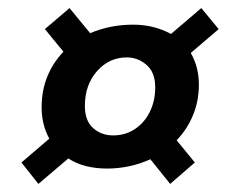

<svg xmlns="http://www.w3.org/2000/svg" viewBox="-20 -536 575 475"><path d="M75 -81 33 -134 102 -193Q83 -227 83 -271Q83 -312 97 -346.5Q111 -381 137 -408L91 -464L152 -516L203 -454Q253 -475 309 -475Q336 -475 359.5 -469Q383 -463 403 -452L478 -516L521 -464L452 -405Q472 -370 472 -327Q472 -286 457.5 -251Q443 -216 417 -189L462 -134L401 -81L352 -142Q301 -119 245 -119Q217 -119 193 -125Q169 -131 149 -144ZM260 -201Q290 -201 313.5 -216.5Q337 -232 350.5 -259Q364 -286 364 -320Q364 -357 342.5 -375.5Q321 -394 294 -394Q250 -394 220 -360Q190 -326 190 -274Q190 -237 210.5 -219Q231 -201 260 -201Z"/></svg>

Font: Rethink Sans
Style: Bold Italic
Weight: 700
Italic angle: -10°
Designer: The Rethink Sans project authors (Hans Thiessen). DM Sans designed by Colophon Foundry.
Foundry: Rethink Communications LLC
Version: Version 1.001